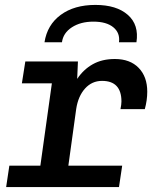

<svg xmlns="http://www.w3.org/2000/svg" viewBox="-20 -761 640 781"><path d="M132 0 191 -422H69L83 -511H297L294 -440Q319 -478 357 -499.5Q395 -521 447 -521Q509 -521 544 -485Q579 -449 579 -388Q579 -371 576.5 -353Q574 -335 569 -317H470Q472 -327 473 -334.5Q474 -342 474 -348Q474 -432 395 -432Q354 -432 326 -401Q298 -370 290 -318L246 0ZM5 0 18 -87H477L464 0ZM161 -589Q172 -660 227 -700.5Q282 -741 368 -741Q454 -741 500 -700.5Q546 -660 535 -589H464Q469 -627 441 -650Q413 -673 360 -673Q308 -673 272.5 -650Q237 -627 232 -589Z"/></svg>

Font: Chivo Mono Medium
Style: Italic
Weight: 500
Italic angle: -8.05°
Monospace: yes
Designer: Hector Gatti
Foundry: Omnibus-Type
Version: Version 1.008